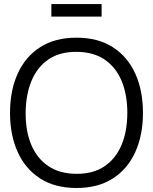

<svg xmlns="http://www.w3.org/2000/svg" viewBox="-20 -923 763 958"><path d="M236.3 -840V-902.7H487V-840ZM361.7 15Q254 15 180.1 -32.7Q106.2 -80.3 68.1 -164.8Q30 -249.3 30 -360Q30 -470.7 68.1 -555.2Q106.2 -639.7 180.1 -687.3Q254 -735 361.7 -735Q469.3 -735 543.2 -687.3Q617.2 -639.7 655.2 -555.2Q693.3 -470.7 693.3 -360Q693.3 -249.3 655.2 -164.8Q617.2 -80.3 543.2 -32.7Q469.3 15 361.7 15ZM361.7 -55.7Q446.2 -55.3 502.5 -94Q558.8 -132.7 587.1 -201.3Q615.3 -270 615.3 -360Q615.3 -450 587.1 -518.5Q558.8 -587 502.5 -625.5Q446.2 -664 361.7 -664.3Q277.2 -664.7 221.2 -626.2Q165.2 -587.7 136.9 -518.8Q108.7 -450 108 -360Q107.3 -270 135.6 -201.7Q163.8 -133.3 220.5 -94.7Q277.2 -56 361.7 -55.7Z"/></svg>

Font: Manrope ExtraLight
Style: Regular
Weight: 200
Designer: Mikhail Sharanda
Foundry: Mikhail Sharanda
Version: Version 4.505